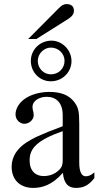

<svg xmlns="http://www.w3.org/2000/svg" viewBox="-20 -910 484 940"><path d="M287 -127C287 -98 281 -84 252 -64C235 -53 214 -48 194 -48C155 -48 125 -72 125 -125C125 -156 135 -180 159 -202C184 -225 225 -246 287 -268ZM442 -66C425 -52 415 -47 399 -47C381 -47 368 -67 368 -113V-304C368 -365 364 -386 340 -415C316 -444 278 -460 222 -460C177 -460 135 -448 107 -430C72 -408 56 -376 56 -350C56 -323 78 -304 99 -304C125 -304 145 -326 145 -345C145 -366 139 -369 139 -387C139 -414 169 -436 209 -436C254 -436 287 -408 287 -346V-292C174 -250 137 -231 107 -211C68 -185 37 -146 37 -94C37 -28 80 10 142 10C185 10 234 -3 287 -63H288C293 -10 315 10 352 10C386 10 412 0 442 -38ZM296 -612C296 -575 267 -546 229 -546C194 -546 165 -575 165 -612C165 -647 195 -677 229 -677C266 -677 296 -648 296 -612ZM330 -611C330 -665 285 -711 232 -711C176 -711 131 -667 131 -612C131 -556 174 -512 229 -512C285 -512 330 -556 330 -611ZM118 -719H158L312 -816C333 -829 342 -842 342 -858C342 -878 329 -890 307 -890C292 -890 283 -885 265 -867Z"/></svg>

Font: XITS Math
Style: Regular
Weight: 400
Designer: MicroPress Inc., with final additions and corrections provided by Coen Hoffman, Elsevier (retired)
Version: Version 1.302